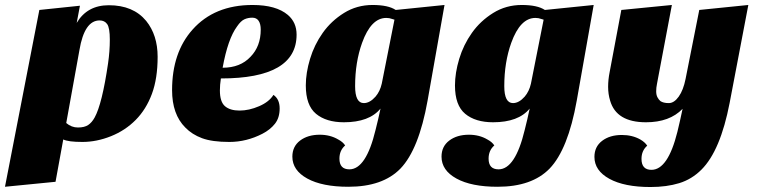

<svg xmlns="http://www.w3.org/2000/svg" viewBox="-62 -550 3044 771"><path d="M192 10 161 180 -42 200 96 -510 259 -527 246 -458Q288 -529 375 -529Q473 -529 525 -466Q571 -409 571 -322Q571 -235 548 -173Q525 -111 483 -68.5Q441 -26 383.5 -3Q326 20 269 20Q212 20 192 10ZM204 -56Q225 -38 251 -38Q277 -38 292 -48Q307 -58 318 -78Q348 -132 372 -296Q379 -344 379 -391Q379 -438 368.5 -453Q358 -468 338 -468Q277 -468 257 -349Z M1036 -169Q1061 -152 1061 -114.5Q1061 -77 1042 -53Q1023 -29 992 -13Q928 20 859 20Q790 20 749.5 5Q709 -10 682 -38Q629 -91 629 -188Q629 -339 711 -431Q799 -530 952 -530Q1047 -530 1094 -490Q1129 -460 1129 -411Q1129 -235 825 -235Q821 -209 821 -187Q821 -141 841.5 -123.5Q862 -106 900 -106Q938 -106 978.5 -123.5Q1019 -141 1036 -169ZM832 -278Q903 -278 944 -322Q985 -364 985 -431Q985 -454 976.5 -466.5Q968 -479 951 -479Q934 -479 919.5 -472.5Q905 -466 890 -444Q853 -394 832 -278Z M1527 -510 1723 -530 1655 -146Q1620 50 1546 127Q1475 200 1337 200Q1232 200 1172 167Q1112 134 1112 79Q1112 38 1143 14.5Q1174 -9 1222 -9Q1264 -9 1296 10Q1315 20 1324 34Q1301 54 1301 87Q1301 130 1341 130Q1408 130 1446 -28Q1457 -71 1466 -114Q1421 -59 1319 -59Q1248 -59 1207 -93Q1166 -127 1166 -207Q1166 -257 1183 -313.5Q1200 -370 1234 -418Q1268 -466 1319.5 -498Q1371 -530 1434 -530Q1497 -530 1527 -510ZM1364 -204Q1364 -136 1399 -136Q1423 -136 1446 -162Q1464 -183 1471 -214L1522 -471Q1517 -472 1512 -474Q1502 -478 1489 -478Q1428 -478 1392 -378Q1364 -300 1364 -204Z M2126 -510 2322 -530 2254 -146Q2219 50 2145 127Q2074 200 1936 200Q1831 200 1771 167Q1711 134 1711 79Q1711 38 1742 14.5Q1773 -9 1821 -9Q1863 -9 1895 10Q1914 20 1923 34Q1900 54 1900 87Q1900 130 1940 130Q2007 130 2045 -28Q2056 -71 2065 -114Q2020 -59 1918 -59Q1847 -59 1806 -93Q1765 -127 1765 -207Q1765 -257 1782 -313.5Q1799 -370 1833 -418Q1867 -466 1918.5 -498Q1970 -530 2033 -530Q2096 -530 2126 -510ZM1963 -204Q1963 -136 1998 -136Q2022 -136 2045 -162Q2063 -183 2070 -214L2121 -471Q2116 -472 2111 -474Q2101 -478 2088 -478Q2027 -478 1991 -378Q1963 -300 1963 -204Z M2679 -113Q2627 -59 2532 -59Q2413 -59 2388 -146Q2380 -172 2380 -201Q2380 -230 2386 -260L2433 -510L2636 -530L2581 -239Q2579 -226 2576 -212Q2573 -198 2573 -183.5Q2573 -169 2578 -159.5Q2583 -150 2590 -144Q2602 -136 2623.5 -136Q2645 -136 2663.5 -162Q2682 -188 2691 -233L2746 -510L2943 -530L2868 -137Q2831 55 2755 131Q2716 170 2665.5 185.5Q2615 201 2550 201Q2445 201 2385 168Q2325 135 2325 80Q2325 39 2356 15.5Q2387 -8 2435 -8Q2477 -8 2509 10Q2528 21 2537 35Q2514 55 2514 88Q2514 132 2554 132Q2620 132 2658 -20Q2669 -65 2679 -113Z"/></svg>

Font: Sansita One
Style: Regular
Weight: 400
Designer: Pablo Cosgaya
Foundry: Omnibus-Type
Version: Version 1.001